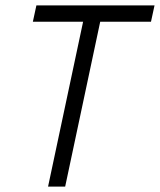

<svg xmlns="http://www.w3.org/2000/svg" viewBox="-20 -687 589 707"><path d="M220 0H157L286 -607H101L114 -667H549L536 -607H349Z"/></svg>

Font: Epunda Sans Light
Style: Italic
Weight: 300
Italic angle: -12.0243°
Designer: Simon Atzbach
Foundry: typofactur
Version: Version 2.204